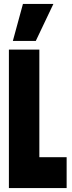

<svg xmlns="http://www.w3.org/2000/svg" viewBox="-20 -951 366 971"><path d="M25 0V-700H179V-156H317V0ZM45 -744 96 -931H250L161 -744Z"/></svg>

Font: Georama ExtraCondensed ExtraBold
Style: Regular
Weight: 800
Width: 2
Designer: Jean-Baptiste Levee
Foundry: Production Type
Version: Version 1.000